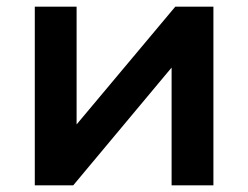

<svg xmlns="http://www.w3.org/2000/svg" viewBox="-20 -554 742 574"><path d="M84 0V-534H209V-182L504 -534H618V0H493V-352L199 0Z"/></svg>

Font: MOST Montserrat SemiBold
Style: Regular
Weight: 600
Designer: Julieta Ulanovsky
Foundry: Julieta Ulanovsky
Version: Version 8.000;March 11, 2024;FontCreator 15.0.0.2926 64-bit